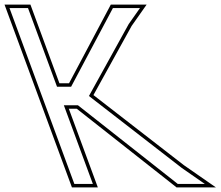

<svg xmlns="http://www.w3.org/2000/svg" viewBox="-246 -775 954 830"><path d="M90.9 -320H30L140.6 -20L155.4 20H75.4L60.6 -20L-50 -320L-79.5 -400L-190.1 -700L-204.9 -740H-124.9L-110.1 -700L0.5 -400H61.4L236.2 -729L242 -740H359L310.4 -671L138.5 -360L539.8 -49L639.2 20H522.2L508.4 9ZM85.7 -305 499 20.7 517 35H687.2L548.7 -61.1L157.9 -364L323.1 -663L387.8 -755H232.9L222.9 -736L52.4 -415H10.9L-114.4 -755H-226.4L64.9 35H176.9L51.5 -305Z"/></svg>

Font: Nordica Plus
Style: NordicaClassicLightConOpOblOl
Weight: 300
Version: Version 1.01